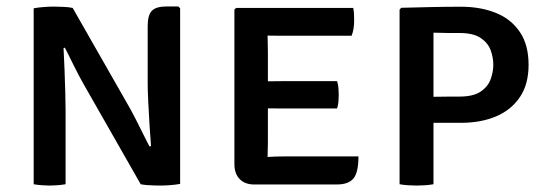

<svg xmlns="http://www.w3.org/2000/svg" viewBox="-20 -570 1682 594"><path d="M84.2 -544.3Q96.9 -546.9 114.8 -548.2Q132.6 -549.6 144.4 -549.6Q157.3 -549.6 175.1 -548.8Q192.8 -548.1 204.8 -545.5L184.3 -423.2L176.6 -421.5Q178.3 -391 179.7 -353.3Q181 -315.6 182 -282.1Q182.9 -248.5 182.9 -229.9V0Q169.5 2.2 157 3.1Q144.4 4.1 133.8 4.1Q123.6 4.1 110.3 3.1Q96.9 2.2 84.2 0ZM238.6 -309.8Q232.2 -321 224.4 -335.8Q216.6 -350.6 208.7 -366.4Q200.9 -382.1 193.6 -397Q186.2 -411.8 180.3 -423.2L142.9 -465.6L204.8 -545.5L381.9 -235.2Q388.3 -224 396.2 -208.5Q404.1 -193.1 412.5 -176.2Q420.9 -159.4 428.7 -143.8Q436.6 -128.1 442.5 -116.7L480.6 -76.3L415.3 0ZM537.3 -544.2V-1.1Q523.9 1.5 506.4 2.8Q488.9 4.1 476.9 4.1Q468.5 4.1 457.1 3.7Q445.8 3.4 434.6 2.6Q423.4 1.7 415.3 0L439.5 -116.7L447.2 -118Q445.2 -144.9 442.7 -182.3Q440.3 -219.7 438.6 -255.4Q436.9 -291.1 436.9 -312.7V-488.9Q436.9 -523.9 450.1 -536.9Q463.2 -550 495.2 -550H531.9Z M705.2 -540.4 710.4 -545.5H807.8V-461Q807.8 -449.2 808.3 -436.6Q808.8 -424 808.8 -408.2V-129.3Q808.8 -116.6 808.3 -105.4Q807.8 -94.2 807.8 -84.2V0.7H765.8Q737.8 0.7 721.5 -16Q705.2 -32.7 705.2 -61.8ZM1022.8 -319Q1026.2 -309.1 1027.1 -297.1Q1028 -285.2 1028 -277.1Q1028 -267.9 1027.1 -256.1Q1026.2 -244.3 1022.8 -234.5H865.5Q854.9 -234.5 838.1 -234.5Q821.2 -234.5 803.4 -234.8Q785.6 -235 772.1 -235.5V-317.7Q785.6 -318.2 803.4 -318.4Q821.2 -318.5 838.1 -318.8Q854.9 -319 865.5 -319ZM1072.8 -545.5Q1075 -534.3 1075.3 -523.8Q1075.6 -513.3 1075.6 -504.1Q1075.6 -495.1 1074 -483.1Q1072.4 -471.1 1067.8 -459.4H865.5Q854.9 -459.4 838.1 -459.5Q821.2 -459.6 803.4 -459.9Q785.6 -460.3 772.1 -460.8V-545.5ZM1089 -86.2Q1089 -36.9 1073.7 -18.1Q1058.3 0.7 1022.4 0.7H773.5V-82.2Q790.9 -83.2 804.8 -84.2Q818.7 -85.2 833.3 -85.7Q848 -86.2 868.4 -86.2Z M1615.3 -369.4Q1615.3 -309.2 1588.3 -269.4Q1561.3 -229.5 1514.2 -209.7Q1467 -190 1405.9 -190Q1394.2 -190 1373 -190Q1351.8 -190 1329.8 -190Q1307.9 -190 1293 -190Q1278 -190 1278.7 -190V-269.5Q1292.8 -270.2 1317.3 -270.5Q1341.9 -270.9 1365.5 -271.1Q1389 -271.2 1401.1 -271.2Q1444.4 -271.2 1467.1 -286.7Q1489.8 -302.2 1498 -325.1Q1506.2 -348 1506.2 -369.8Q1506.2 -391.8 1498 -414.5Q1489.8 -437.1 1467.1 -452.5Q1444.4 -467.9 1401.1 -467.9Q1383.1 -467.9 1363.1 -468Q1343.1 -468.1 1321.1 -468.9V0Q1308.9 2.2 1294.9 3.1Q1281 4.1 1269.2 4.1Q1258.1 4.1 1243 3.1Q1227.8 2.2 1216.2 0V-540.5L1221.4 -545.9Q1266.4 -546.9 1312.6 -548.1Q1358.9 -549.2 1405.9 -549.2Q1466.6 -549.2 1513.9 -530.2Q1561.1 -511.2 1588.2 -471.2Q1615.3 -431.3 1615.3 -369.4Z"/></svg>

Font: Signika SC
Style: Regular
Weight: 300
Designer: Anna Giedryś
Foundry: Anna Giedryś
Version: Version 2.000